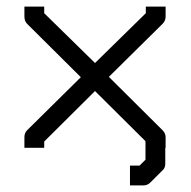

<svg xmlns="http://www.w3.org/2000/svg" viewBox="-20 -496 580 582"><path d="M268 -220 114 -67V-48H54V-80Q54 -93 62 -101L225 -262L62 -424Q54 -432 54 -446V-476H114V-456L268 -305L422 -456V-476H482V-446Q482 -433 473 -424L310 -263L473 -101Q482 -92 482 -80V-48H481V0Q481 14 472 21L436 57Q427 66 415 66H374V36V6H403L421 -12V-68Z"/></svg>

Font: ibm3270
Style: Regular
Weight: 400
Monospace: yes
Version: Version 2.0.3